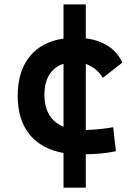

<svg xmlns="http://www.w3.org/2000/svg" viewBox="-20 -701 626 884"><path d="M272.5 163.1V3.4Q170.9 -14.6 116.2 -81.8Q61.5 -148.9 61.5 -259.8Q61.5 -371.6 116 -439.9Q170.4 -508.3 272.5 -523.4V-680.7H375V-524.4Q436 -516.6 479.5 -487.8Q522.9 -459 543 -412.6L453.6 -342.8Q424.3 -389.6 375 -406.7V-102.5Q407.2 -103.5 439 -106.7Q470.7 -109.9 501 -115.2L513.7 -4.9Q480 2.4 444.8 5.6Q409.7 8.8 375 9.3V163.1ZM272.5 -117.7V-407.2Q230.5 -394 207.5 -357.7Q184.6 -321.3 184.6 -264.6Q184.6 -153.8 272.5 -117.7Z"/></svg>

Font: Cascadia Mono PL SemiBold
Style: Regular
Weight: 600
Monospace: yes
Designer: Aaron Bell
Foundry: Saja Typeworks
Version: Version 2404.023; ttfautohint (v1.8.4)